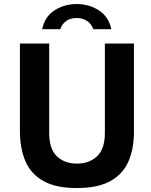

<svg xmlns="http://www.w3.org/2000/svg" viewBox="-20 -944 764 974"><path d="M659.5 -275.5Q659.5 -188 631 -123.8Q602.5 -59.5 538.8 -24.8Q475 10 370 10Q264.5 10 201 -25.2Q137.5 -60.5 109.2 -125.5Q81 -190.5 81 -280.5V-723H229.5V-269.5Q229.5 -188.5 268.5 -151.2Q307.5 -114 370 -114Q432.5 -114 472.2 -151Q512 -188 512 -269.5V-723H659.5ZM544.5 -796Q531.5 -859 482 -891.2Q432.5 -923.5 369 -923.5Q306 -923.5 256.5 -891.5Q207 -859.5 194 -796H286Q293.5 -821 315 -836.8Q336.5 -852.5 369 -852.5Q401 -852.5 423 -836.8Q445 -821 453 -796Z"/></svg>

Font: Public Sans
Style: Bold
Weight: 700
Designer: The Public Sans project authors (U.S. Web Design System). Libre Franklin designed by Pablo Impallari and Rodrigo Fuenzal
Version: Version 1.008; ttfautohint (v1.8.1) -l 8 -r 50 -G 200 -x 14 